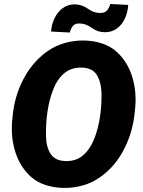

<svg xmlns="http://www.w3.org/2000/svg" viewBox="-20 -922 710 952"><path d="M615.7 -897.5Q613.8 -862.8 600.1 -831.8Q586.4 -800.8 560.8 -781.5Q535.2 -762.2 500 -762.2Q464.4 -762.2 433.6 -784.7Q405.3 -805.7 372.1 -805.7Q352.1 -805.7 341.8 -793.7Q331.5 -781.7 325.7 -760.7L233.4 -765.6Q235.4 -799.3 249.8 -830.3Q264.2 -861.3 290 -880.9Q315.9 -900.4 350.6 -900.4Q384.8 -900.4 416.5 -878.4Q445.8 -856.4 481 -857.9Q500 -858.4 510.3 -869.9Q520.5 -881.3 527.3 -902.3ZM645.5 -343.3Q632.3 -248 587.2 -167.5Q542 -86.9 469.2 -38.6Q434.1 -14.6 389.9 -2.4Q345.7 9.8 299.8 9.8Q251.5 9.8 208.7 -3.7Q166 -17.1 136.2 -43Q87.9 -85 63.2 -148.2Q38.6 -211.4 38.6 -285.2Q38.6 -314.9 42 -340.8L45.4 -370.1Q58.6 -464.8 104.5 -544.9Q150.4 -625 223.1 -673.3Q258.8 -696.8 302.2 -709Q345.7 -721.2 391.1 -721.2Q439.5 -721.2 482.2 -707.8Q524.9 -694.3 554.7 -668.5Q603 -626.5 627.7 -563.5Q652.3 -500.5 652.3 -426.3Q652.3 -404.3 648.9 -372.6ZM381.3 -586.9Q330.1 -586.9 295.7 -556.4Q261.2 -525.9 241.7 -472.7Q206.5 -378.9 208 -252Q208 -195.8 230.2 -160.4Q252.4 -125 302.7 -123.5Q356 -121.1 391.8 -151.9Q427.7 -182.6 448.7 -237.3Q483.4 -328.1 483.4 -449.7Q483.4 -511.7 460.7 -549.3Q438 -586.9 381.3 -586.9Z"/></svg>

Font: Mardoto Black
Style: Italic
Weight: 900
Italic angle: -12°
Designer: Christian Robertson, Vahan Hovhannisyan
Foundry: Google
Version: Version 1.000